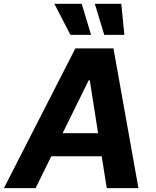

<svg xmlns="http://www.w3.org/2000/svg" viewBox="-42 -979 810 999"><path d="M143.1 0 224.8 -165.8H487.2L513.5 0H678.3L548.3 -727.3H350.1L-21.7 0ZM240.8 -959.2 324.6 -797.6H431.8L383.2 -959.2ZM283.7 -285.9 419.4 -561.1H425.1L468.4 -285.9ZM451.3 -959.2 500.4 -797.6H605.1L589.1 -959.2Z"/></svg>

Font: Magic Ui Pro
Style: Bold Italic
Weight: 700
Italic angle: -9.39999°
Designer: Stefan Endress, Andreas Faust
Version: Version 1.000;FEAKit 1.0